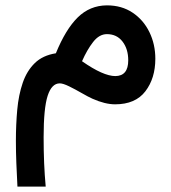

<svg xmlns="http://www.w3.org/2000/svg" viewBox="-20 -380 641 720"><path d="M45.4 319.8Q43 275.4 41.3 231.9Q39.6 188.5 39.6 147.9Q39.6 86.9 44.7 31.2Q49.8 -24.4 65.2 -69.3Q80.6 -114.3 110.4 -143.3Q140.1 -172.4 189.5 -180.2Q226.1 -270 271.5 -314.7Q316.9 -359.4 380.9 -359.9Q436.5 -359.9 477.3 -332.5Q518.1 -305.2 540.3 -259.5Q562.5 -213.9 562.5 -159.7Q562.5 -86.4 525.1 -37.6Q487.8 11.2 411.6 11.2Q374 11.2 326.7 -9.8Q310.5 -17.1 286.4 -31Q262.2 -44.9 239.3 -56.2Q216.3 -67.4 204.1 -67.4Q173.8 -67.4 158.7 -20.8Q143.6 25.9 143.6 134.3Q143.6 185.5 145.5 231.7Q147.5 277.8 151.4 319.8ZM287.6 -150.4Q367.2 -94.7 412.6 -94.7Q460.9 -95.2 460.9 -153.8Q460.9 -196.3 439.5 -224.1Q418 -252 380.9 -252Q352.1 -252 329.1 -222.4Q306.2 -192.9 287.6 -150.4Z"/></svg>

Font: Vazir Medium
Style: Medium
Weight: 500
Designer: Saber Rastikerdar
Foundry: Saber Rastikerdar
Version: Version 30.0.0